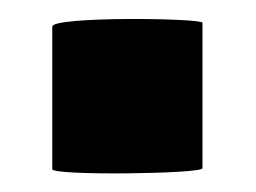

<svg xmlns="http://www.w3.org/2000/svg" viewBox="-20 -182 269 202"><path d="M35 -4C35 3 193 1 193 -5V-158C193 -163 35 -165 35 -154Z"/></svg>

Font: Lilita 2
Style: Regular
Weight: 400
Designer: Juan Montoreano
Foundry: Juan Montoreano
Version: Version 2.001